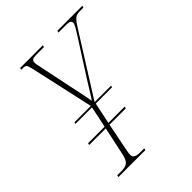

<svg xmlns="http://www.w3.org/2000/svg" viewBox="-203 -824 935 935"><g transform="rotate(-45 264.0 -357.0)"><path d="M62 0 64 -10H93Q122 -10 135 -21.5Q148 -33 155 -66L186 -211H72L74 -221H188L211 -331H97L100 -340H212L140 -665Q134 -692 129 -698Q124 -704 107 -704H97L99 -714H256L253 -704H199Q183 -704 175 -699.5Q167 -695 167 -682Q167 -675 169 -666.5Q171 -658 173 -647L206 -487Q210 -469 215.5 -443Q221 -417 226 -393Q231 -369 233 -354Q245 -371 258.5 -393.5Q272 -416 293 -449L412 -635Q423 -652 430.5 -665.5Q438 -679 438 -687Q438 -695 431.5 -699.5Q425 -704 408 -704H353L356 -714H528L525 -704H500Q487 -704 478 -701Q469 -698 459.5 -687.5Q450 -677 435 -653L238 -340H352L349 -331H237L214 -221H326L324 -211H212L183 -66Q179 -47 179 -35Q179 -10 221 -10H250L248 0Z"/></g></svg>

Font: Noto Serif Display ExtraCondensed Thin
Style: Italic
Weight: 100
Width: 2
Italic angle: -12°
Designer: Monotype Design Team
Foundry: Monotype Imaging Inc.
Version: Version 2.009